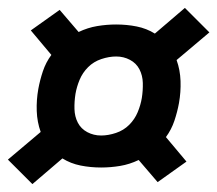

<svg xmlns="http://www.w3.org/2000/svg" viewBox="-25 -583 550 486"><path d="M57 -117 -5 -179 78 -249Q69 -274 68 -302Q67 -330 72 -358Q76 -380 83.5 -402.5Q91 -425 105 -444L53 -506L126 -558L174 -502Q197 -513 221 -517Q245 -521 269 -521Q296 -521 321 -516Q346 -511 367 -498L443 -563L505 -501L422 -431Q431 -406 432 -378Q433 -350 428 -322Q424 -300 416.5 -277.5Q409 -255 395 -236L447 -174L374 -122L326 -178Q303 -167 279 -163Q255 -159 231 -159Q204 -159 179 -164Q154 -169 133 -182ZM231 -240Q249 -240 268.5 -246.5Q288 -253 302 -267Q316 -281 323.5 -299Q331 -317 334 -335Q337 -354 336.5 -373Q336 -392 328 -407.5Q320 -423 304 -431.5Q288 -440 269 -440Q251 -440 231.5 -433.5Q212 -427 198 -413Q184 -399 176.5 -381Q169 -363 166 -345Q163 -326 163.5 -307Q164 -288 172 -272.5Q180 -257 196 -248.5Q212 -240 231 -240Z"/></svg>

Font: Iosevka Extrabold
Style: Italic
Weight: 800
Italic angle: -9°
Monospace: yes
Designer: Belleve Invis
Foundry: Belleve Invis
Version: Version 32.5.0; ttfautohint (v1.8.4)